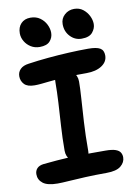

<svg xmlns="http://www.w3.org/2000/svg" viewBox="-102 -1007 762 1083"><g transform="rotate(-10 279.0 -466.0)"><path d="M107 -557Q66 -557 48 -576Q30 -595 30 -622Q30 -646 46.5 -662.5Q63 -679 95 -683Q149 -691 209 -696.5Q269 -702 328.5 -705Q388 -708 439 -708Q487 -708 507.5 -696Q528 -684 528 -654Q528 -618 494.5 -596Q461 -574 407 -574Q352 -574 311.5 -572.5Q271 -571 241 -568.5Q211 -566 187.5 -563.5Q164 -561 145 -559Q126 -557 107 -557ZM292 -88Q255 -88 232 -109Q209 -130 209 -165Q209 -237 213.5 -306Q218 -375 221.5 -438Q225 -501 225 -552Q225 -585 236 -601Q247 -617 275 -617Q308 -617 332.5 -593Q357 -569 357 -535Q357 -498 353 -439.5Q349 -381 344.5 -305.5Q340 -230 340 -141Q340 -88 292 -88ZM139 11Q81 11 55 -9Q29 -29 29 -61Q29 -81 41.5 -94.5Q54 -108 80 -111Q122 -115 157 -118Q192 -121 224.5 -122.5Q257 -124 289.5 -124.5Q322 -125 357.5 -125Q393 -125 435 -125Q473 -125 493 -118Q513 -111 520.5 -98.5Q528 -86 528 -71Q528 -42 502.5 -21Q477 0 420 0Q355 0 300 2.5Q245 5 204 8Q163 11 139 11ZM414 -770Q376 -770 349 -798.5Q322 -827 322 -869Q322 -901 345 -922Q368 -943 400 -943Q430 -943 451 -926.5Q472 -910 483.5 -886.5Q495 -863 495 -840Q495 -815 476.5 -792.5Q458 -770 414 -770ZM173 -765Q145 -765 123 -778.5Q101 -792 88 -814Q75 -836 75 -860Q75 -895 95 -916Q115 -937 149 -937Q181 -937 203.5 -921Q226 -905 238 -881Q250 -857 250 -833Q250 -806 232 -785.5Q214 -765 173 -765Z"/></g></svg>

Font: Shantell Sans SemiBold
Style: Regular
Weight: 600
Designer: Stephen Nixon, Anya Danilova, Shantell Martin
Foundry: Arrow Type
Version: Version 1.011;[c5ecc13dd]